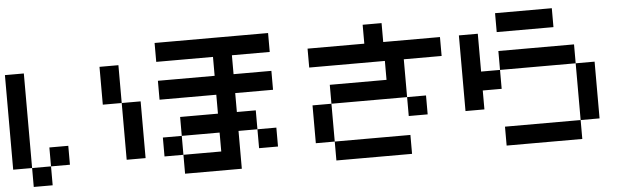

<svg xmlns="http://www.w3.org/2000/svg" viewBox="-52 -1069 4104 1264"><g transform="rotate(-5 2000.0 -437.5)"><path d="M0 -125V-750H125V-125ZM125 -125H250V0H125ZM250 -125V-250H375V-125ZM625 -500V-750H750V-500ZM750 -125V-500H875V-125Z M1000 -125V-250H1125V-125ZM1000 -500V-625H1375V-750H1000V-875H1750V-750H1500V-625H1750V-500H1500V-375H1625V-250H1500V0H1125V-125H1375V-250H1125V-375H1375V-500ZM1750 -250V-125H1625V-250Z M2000 -125V-375H2125V-125ZM2000 -625V-750H2375V-875H2500V-750H2875V-625H2625V-375H2125V-500H2500V-625ZM2125 -125H2625V0H2125ZM2625 -250V-375H2750V-250Z M3000 -250V-750H3125V-500H3250V-375H3125V-250ZM3250 0V-125H3750V0ZM3250 -500V-625H3750V-500ZM3250 -750V-875H3625V-750ZM3750 -125V-500H3875V-125Z"/></g></svg>

Font: GalmuriMono7 Regular
Style: Regular
Weight: 400
Designer: Lee Minseo (quiple)
Version: Version 2.399;hotconv 1.1.1;makeotfexe 2.6.0 DEVELOPMENT